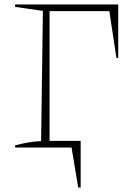

<svg xmlns="http://www.w3.org/2000/svg" viewBox="-20 -664 619 864"><path d="M512 -644V-403H504L472 -614H203V-30H343V180H332L302 0H48V-10Q79 -18 108 -23Q137 -28 165 -29L173 -615L48 -633V-644Z"/></svg>

Font: Piazzolla Thin
Style: Regular
Weight: 100
Designer: Juan Pablo del Peral
Foundry: Huerta Tipografica
Version: Version 1.330